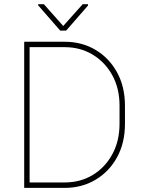

<svg xmlns="http://www.w3.org/2000/svg" viewBox="-20 -914 694 934"><path d="M294.4 0H97.7V-710.9H294.4Q378.4 -710.9 444.8 -671.4Q511.2 -631.8 549.6 -561.8Q587.9 -491.7 587.9 -398.9V-312Q587.9 -219.2 549.6 -149.2Q511.2 -79.1 444.8 -39.6Q378.4 0 294.4 0ZM294.4 -684.6H124V-26.4H294.4Q371.1 -26.4 431.4 -63Q491.7 -99.6 526.6 -164.1Q561.5 -228.5 561.5 -312V-400.4Q561.5 -483.4 526.6 -547.4Q491.7 -611.3 431.4 -647.9Q371.1 -684.6 294.4 -684.6ZM193.4 -893.6 287.6 -787.6 382.3 -893.6H408.2V-887.2L301.8 -765.1H272.9L165.5 -888.2V-893.6Z"/></svg>

Font: Vazirmatn FD Thin
Style: Regular
Weight: 100
Designer: Saber Rastikerdar
Foundry: Saber Rastikerdar
Version: Version 33.003